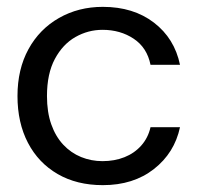

<svg xmlns="http://www.w3.org/2000/svg" viewBox="-20 -528 576 560"><path d="M280 12Q204 12 148 -20.5Q92 -53 61.5 -111.5Q31 -170 31 -248Q31 -326 63 -384.5Q95 -443 152 -475.5Q209 -508 280 -508Q369 -508 429 -462Q489 -416 505 -339H419Q409 -389 370 -415Q331 -441 279 -441Q237 -441 200 -420Q163 -399 140 -356Q117 -313 117 -248Q117 -201 129.5 -165.5Q142 -130 164.5 -106Q187 -82 216.5 -70Q246 -58 279 -58Q314 -58 343 -69.5Q372 -81 392 -103.5Q412 -126 419 -157H505Q489 -82 429 -35Q369 12 280 12Z"/></svg>

Font: DM Sans 9pt 36pt
Style: Regular
Weight: 400
Version: Version 4.004;gftools[0.9.30]